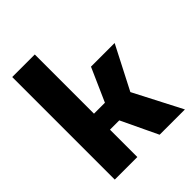

<svg xmlns="http://www.w3.org/2000/svg" viewBox="-209 -871 993 993"><g transform="rotate(-45 287.0 -375.0)"><path d="M50 -750H215V0H50ZM95 -317H295L376 -500H549L427 -263L563 0H378L283 -200H98Z"/></g></svg>

Font: Moderustic
Style: Bold
Weight: 700
Designer: Tural Alisoy
Foundry: TAFT Foundry
Version: Version 2.120